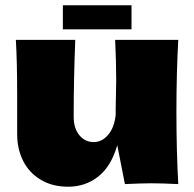

<svg xmlns="http://www.w3.org/2000/svg" viewBox="-20 -697 735 727"><path d="M648 -274Q648 -127 655 0Q591 -3 554 -3Q519 -3 453 0L424 -147Q401 -67 352 -28.5Q303 10 238 10Q178 10 134 -16.5Q90 -43 67.5 -88Q45 -133 45 -189V-333Q45 -466 40 -546H265Q259 -399 259 -255Q259 -211 280.5 -185Q302 -159 335 -159Q366 -159 389.5 -186.5Q413 -214 418 -262V-285Q420 -363 420 -393Q420 -462 416 -546H655Q648 -420 648 -274ZM218 -586V-677H478V-586Z"/></svg>

Font: Dela Gothic One
Style: Regular
Weight: 400
Designer: aratakana
Foundry: aratakana
Version: Version 1.004